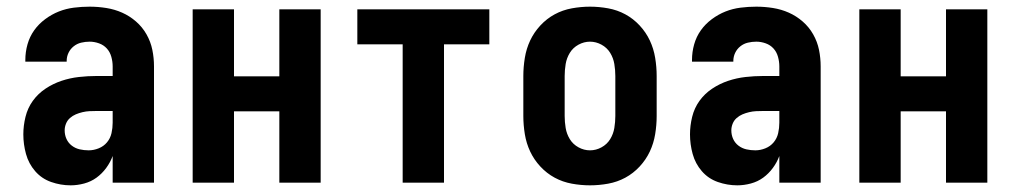

<svg xmlns="http://www.w3.org/2000/svg" viewBox="-20 -548 3040 576"><path d="M192 8Q162 8 133.5 -2Q105 -12 85.5 -34.5Q66 -57 58 -86Q50 -115 50 -145Q50 -171 56.5 -197.5Q63 -224 78.5 -245.5Q94 -267 116.5 -282Q139 -297 164.5 -305.5Q190 -314 216.5 -317Q243 -320 269 -320H318V-349Q318 -363 314 -377.5Q310 -392 300.5 -402.5Q291 -413 277 -418Q263 -423 249 -423Q236 -423 223.5 -420Q211 -417 201 -409Q191 -401 185.5 -389.5Q180 -378 180 -365V-363H56V-368Q56 -392 62.5 -415Q69 -438 82.5 -457Q96 -476 115.5 -490.5Q135 -505 156.5 -513.5Q178 -522 201.5 -525Q225 -528 249 -528Q274 -528 299 -524Q324 -520 346.5 -510Q369 -500 388 -483.5Q407 -467 419.5 -445Q432 -423 437 -398.5Q442 -374 442 -349V0H318V-80Q311 -61 298.5 -44Q286 -27 269.5 -15Q253 -3 232.5 2.5Q212 8 192 8ZM246 -97Q261 -97 276 -103Q291 -109 301 -121Q311 -133 314.5 -148.5Q318 -164 318 -180V-215H269Q259 -215 248.5 -214.5Q238 -214 227.5 -211.5Q217 -209 207.5 -205Q198 -201 190 -194Q182 -187 178 -177Q174 -167 174 -157Q174 -143 179.5 -131Q185 -119 195.5 -111Q206 -103 219 -100Q232 -97 246 -97Z M558 0V-520H682V-319H818V-520H942V0H818V-214H682V0Z M1188 0V-415H1052V-520H1448V-415H1312V0Z M1750 8Q1723 8 1695.5 3Q1668 -2 1644 -15Q1620 -28 1601 -48.5Q1582 -69 1570.5 -93.5Q1559 -118 1554.5 -145.5Q1550 -173 1550 -200V-320Q1550 -347 1554.5 -374.5Q1559 -402 1570.5 -426.5Q1582 -451 1601 -471.5Q1620 -492 1644 -505Q1668 -518 1695.5 -523Q1723 -528 1750 -528Q1777 -528 1804.5 -523Q1832 -518 1856 -505Q1880 -492 1899 -471.5Q1918 -451 1929.5 -426.5Q1941 -402 1945.5 -374.5Q1950 -347 1950 -320V-200Q1950 -173 1945.5 -145.5Q1941 -118 1929.5 -93.5Q1918 -69 1899 -48.5Q1880 -28 1856 -15Q1832 -2 1804.5 3Q1777 8 1750 8ZM1750 -97Q1768 -97 1784.5 -106Q1801 -115 1810.5 -130.5Q1820 -146 1823 -164Q1826 -182 1826 -200V-320Q1826 -338 1823 -356Q1820 -374 1810.5 -389.5Q1801 -405 1784.5 -414Q1768 -423 1750 -423Q1732 -423 1715.5 -414Q1699 -405 1689.5 -389.5Q1680 -374 1677 -356Q1674 -338 1674 -320V-200Q1674 -182 1677 -164Q1680 -146 1689.5 -130.5Q1699 -115 1715.5 -106Q1732 -97 1750 -97Z M2192 8Q2162 8 2133.5 -2Q2105 -12 2085.5 -34.5Q2066 -57 2058 -86Q2050 -115 2050 -145Q2050 -171 2056.5 -197.5Q2063 -224 2078.5 -245.5Q2094 -267 2116.5 -282Q2139 -297 2164.5 -305.5Q2190 -314 2216.5 -317Q2243 -320 2269 -320H2318V-349Q2318 -363 2314 -377.5Q2310 -392 2300.5 -402.5Q2291 -413 2277 -418Q2263 -423 2249 -423Q2236 -423 2223.5 -420Q2211 -417 2201 -409Q2191 -401 2185.5 -389.5Q2180 -378 2180 -365V-363H2056V-368Q2056 -392 2062.5 -415Q2069 -438 2082.5 -457Q2096 -476 2115.5 -490.5Q2135 -505 2156.5 -513.5Q2178 -522 2201.5 -525Q2225 -528 2249 -528Q2274 -528 2299 -524Q2324 -520 2346.5 -510Q2369 -500 2388 -483.5Q2407 -467 2419.5 -445Q2432 -423 2437 -398.5Q2442 -374 2442 -349V0H2318V-80Q2311 -61 2298.5 -44Q2286 -27 2269.5 -15Q2253 -3 2232.5 2.5Q2212 8 2192 8ZM2246 -97Q2261 -97 2276 -103Q2291 -109 2301 -121Q2311 -133 2314.5 -148.5Q2318 -164 2318 -180V-215H2269Q2259 -215 2248.5 -214.5Q2238 -214 2227.5 -211.5Q2217 -209 2207.5 -205Q2198 -201 2190 -194Q2182 -187 2178 -177Q2174 -167 2174 -157Q2174 -143 2179.5 -131Q2185 -119 2195.5 -111Q2206 -103 2219 -100Q2232 -97 2246 -97Z M2558 0V-520H2682V-319H2818V-520H2942V0H2818V-214H2682V0Z"/></svg>

Font: Iosevka Term Curly Extrabold
Style: Regular
Weight: 800
Designer: Belleve Invis
Foundry: Belleve Invis
Version: Version 32.3.0